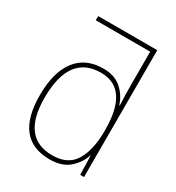

<svg xmlns="http://www.w3.org/2000/svg" viewBox="-183 -873 915 996"><g transform="rotate(30 274.5 -375.0)"><path d="M266 -15Q83 -15 83 -254Q83 -513 273 -513Q439 -513 439 -266V-263Q439 -146 399 -80.5Q359 -15 266 -15ZM265 10Q338 10 380 -26.5Q422 -63 438 -113H440L443 0H466V-760H112V-735H438V-543Q438 -482 441 -414H438Q422 -466 381 -502Q340 -538 273 -538Q167 -538 111 -464.5Q55 -391 55 -254Q55 10 265 10Z"/></g></svg>

Font: Noto Sans Display Thin
Style: Regular
Weight: 250
Designer: Monotype Design Team
Foundry: Monotype Imaging Inc.
Version: Version 1.900